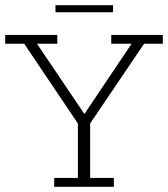

<svg xmlns="http://www.w3.org/2000/svg" viewBox="-20 -717 645 737"><path d="M188 0V-34H279V-243L73 -549H0V-583H200V-549H122L313 -266H295L485 -549H407V-583H605V-549H533L326 -243V-34H417V0ZM193 -670V-697H414V-670Z"/></svg>

Font: Rokkitt SemiBold ExtraLight
Style: Regular
Weight: 250
Version: Version 3.103